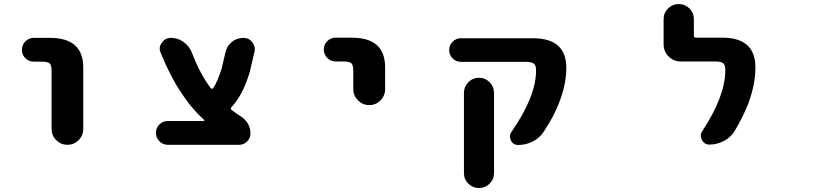

<svg xmlns="http://www.w3.org/2000/svg" viewBox="-20 -737 4040 954"><path d="M236.3 -96.7V-384.8Q236.3 -413.1 226.6 -421.9Q215.8 -430.7 185.5 -430.7H147.5Q123 -430.7 106 -447.8Q88.9 -464.8 88.9 -489.3Q88.9 -513.7 106 -531.2Q123 -548.8 147.5 -548.8H228.5Q393.6 -548.8 393.6 -401.4V-96.7Q393.6 -63.5 370.6 -40.5Q347.7 -17.6 314.9 -17.6Q282.2 -17.6 259.3 -40.5Q236.3 -63.5 236.3 -96.7Z M813.5 -17.6Q789.1 -17.6 772 -35.2Q754.9 -52.7 754.9 -77.1Q754.9 -101.6 772 -118.7Q789.1 -135.7 813.5 -135.7H991.2Q994.1 -135.7 995.1 -138.2Q996.1 -140.6 994.1 -141.6Q930.7 -198.2 877.9 -280.3Q826.2 -357.4 778.3 -474.6Q773.4 -484.4 773.4 -495.1Q773.4 -510.7 784.2 -524.4Q799.8 -548.8 829.1 -548.8Q864.3 -548.8 893.1 -527.8Q921.9 -506.8 934.6 -472.7Q973.6 -370.1 1027.3 -298.8Q1029.3 -295.9 1033.2 -295.9Q1037.1 -295.9 1039.1 -298.8Q1060.5 -330.1 1081.1 -395.5L1100.6 -478.5Q1107.4 -508.8 1132.3 -528.8Q1157.2 -548.8 1189.5 -548.8Q1216.8 -548.8 1233.4 -527.3Q1246.1 -510.7 1246.1 -492.2Q1246.1 -485.4 1244.1 -478.5L1221.7 -381.8Q1187.5 -265.6 1129.9 -204.1Q1124 -196.3 1130.9 -190.4Q1151.4 -174.8 1175.8 -159.2Q1198.2 -145.5 1211.4 -123Q1224.6 -100.6 1224.6 -74.2Q1224.6 -50.8 1208 -34.2Q1191.4 -17.6 1168 -17.6Z M1735.4 -293.9V-385.7Q1735.4 -414.1 1725.6 -422.9Q1715.8 -431.6 1685.5 -431.6H1647.5Q1623 -431.6 1606 -449.2Q1588.9 -466.8 1588.9 -491.2Q1588.9 -515.6 1606 -532.7Q1623 -549.8 1647.5 -549.8H1728.5Q1893.6 -549.8 1893.6 -402.3V-293.9Q1893.6 -261.7 1870.6 -238.3Q1847.7 -214.8 1814.9 -214.8Q1782.2 -214.8 1758.8 -238.3Q1735.4 -261.7 1735.4 -293.9Z M2285.2 123V-275.4Q2285.2 -306.6 2307.1 -328.6Q2329.1 -350.6 2359.9 -350.6Q2390.6 -350.6 2412.6 -328.6Q2434.6 -306.6 2434.6 -275.4V123Q2434.6 154.3 2412.6 175.8Q2390.6 197.3 2359.9 197.3Q2329.1 197.3 2307.1 175.8Q2285.2 154.3 2285.2 123ZM2554.7 -16.6Q2529.3 -16.6 2518.6 -39.1Q2513.7 -48.8 2513.7 -58.6Q2513.7 -70.3 2521.5 -82Q2643.6 -257.8 2643.6 -386.7Q2643.6 -411.1 2633.8 -419.9Q2623 -429.7 2593.8 -429.7H2270.5Q2246.1 -429.7 2229 -446.8Q2211.9 -463.9 2211.9 -488.3Q2211.9 -512.7 2229 -529.8Q2246.1 -546.9 2270.5 -546.9H2628.9Q2793.9 -546.9 2793.9 -399.4Q2793.9 -314.5 2754.9 -218.8Q2728.5 -153.3 2682.6 -84Q2662.1 -51.8 2627.9 -34.2Q2593.8 -16.6 2554.7 -16.6Z M3504.9 -18.6Q3479.5 -18.6 3467.8 -42Q3461.9 -51.8 3461.9 -61.5Q3461.9 -74.2 3469.7 -85.9Q3584 -259.8 3584 -389.6Q3584 -414.1 3573.2 -422.9Q3562.5 -431.6 3533.2 -431.6H3362.3Q3327.1 -431.6 3302.2 -456.5Q3277.3 -481.4 3277.3 -516.6V-641.6Q3277.3 -672.9 3299.3 -694.8Q3321.3 -716.8 3352.5 -716.8Q3383.8 -716.8 3405.8 -694.8Q3427.7 -672.9 3427.7 -641.6V-559.6Q3427.7 -549.8 3437.5 -549.8H3569.3Q3733.4 -549.8 3733.4 -402.3Q3733.4 -316.4 3697.3 -220.7Q3671.9 -156.2 3630.9 -86.9Q3611.3 -54.7 3577.1 -36.6Q3543 -18.6 3504.9 -18.6Z"/></svg>

Font: Rounded-X Mgen+ 2m bold
Style: Bold
Weight: 700
Designer: [Source Han Sans]
Ryoko NISHIZUKA  (kana & ideographs); Paul D. Hunt (Latin, Greek & Cyrillic); Wenlong ZHANG  (bopomofo
Version: Version 1.059.20150602